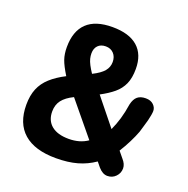

<svg xmlns="http://www.w3.org/2000/svg" viewBox="-114 -717 817 836"><g transform="rotate(20 294.5 -298.5)"><path d="M481 -114Q498 -141 512 -169Q526 -197 535 -221Q539 -236 544 -251.5Q549 -267 552.5 -281Q556 -295 558 -307Q560 -319 560 -326Q560 -342 547 -354.5Q534 -367 511 -367Q487 -367 473 -355.5Q459 -344 453 -318Q447 -279 438 -248.5Q429 -218 416 -190L316 -314Q352 -333 376.5 -353.5Q401 -374 413.5 -402Q426 -430 426 -472Q426 -539 386 -574Q346 -609 269 -609Q190 -609 150.5 -571Q111 -533 111 -459Q111 -427 119.5 -402.5Q128 -378 152 -339Q111 -318 84 -293.5Q57 -269 44 -237.5Q31 -206 31 -163Q31 -77 82 -32.5Q133 12 231 12Q287 12 329.5 0Q372 -12 408 -37L426 -15Q446 8 468 8Q491 8 506.5 -8Q522 -24 522 -46Q522 -66 504 -86ZM254 -387Q242 -405 234.5 -419.5Q227 -434 224 -446Q221 -458 221 -470Q221 -493 234 -506.5Q247 -520 270 -520Q293 -520 307 -505Q321 -490 321 -466Q321 -442 305.5 -423.5Q290 -405 254 -387ZM215 -265 342 -111Q306 -86 255 -86Q203 -86 175 -109Q147 -132 147 -174Q147 -205 163.5 -226.5Q180 -248 215 -265Z"/></g></svg>

Font: Beiruti
Style: Bold
Weight: 700
Designer: Arlette Boutros
Foundry: Boutros
Version: Version 1.41